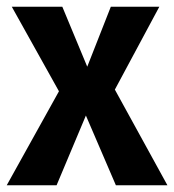

<svg xmlns="http://www.w3.org/2000/svg" viewBox="-27 -550 517 570"><path d="M470 0H317L228 -207L141 0H-7L148 -279L8 -530H158L232 -352L302 -530H446L314 -284Z"/></svg>

Font: Fira Sans Condensed SemiBold
Style: Regular
Weight: 600
Width: 3
Designer: bBox Type GmbH & Carrois Corporate GbR & Edenspiekermann AG
Foundry: bBox Type GmbH & Carrois Corporate GbR & Edenspiekermann AG
Version: Version 4.301